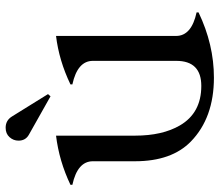

<svg xmlns="http://www.w3.org/2000/svg" viewBox="-68 -696 774 677"><g transform="rotate(-90 318.5 -358.0)"><path d="M206.1 -724.6Q231.9 -724.6 245.6 -702.6L324.7 -575.2L316.9 -566.4L181.6 -642.6Q160.6 -654.3 160.6 -679.2Q160.6 -697.3 172.9 -710.9Q185.1 -724.6 206.1 -724.6ZM382.8 9.8Q241.2 9.8 157.7 -71.3Q87.9 -139.2 87.9 -268.6V-417Q87.9 -471.2 4.9 -489.3V-496.1Q88.9 -536.1 178.2 -546.9V-268.6Q178.2 -171.9 214.4 -109.9Q258.3 -34.7 353.5 -34.7Q441.9 -34.7 441.9 -123V-417Q441.9 -471.2 358.9 -489.3V-496.1Q443.4 -536.6 529.8 -546.9V-123.5Q529.8 -69.3 612.8 -51.3V-44.4Q499.5 9.8 382.8 9.8Z"/></g></svg>

Font: Modern Antiqua
Style: Book
Weight: 400
Designer: Wojciech Kalinowski "wmk69" (wmk69@o2.pl)
Foundry: Wojciech Kalinowski "wmk69" (wmk69@o2.pl)
Version: Version 3.1.0; 2021-05-28